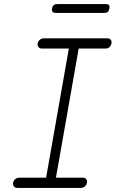

<svg xmlns="http://www.w3.org/2000/svg" viewBox="-20 -917 640 937"><path d="M253 -50H384Q395 -50 400.5 -43Q406 -36 404 -25Q402 -14 394 -7Q386 0 375 0H65Q54 0 48 -7Q42 -14 44 -25Q46 -36 54.5 -43Q63 -50 74 -50H205L316 -680H185Q174 -680 168 -687Q162 -694 164 -705Q166 -716 174.5 -723Q183 -730 194 -730H504Q515 -730 520.5 -723Q526 -716 524 -705Q522 -694 514 -687Q506 -680 495 -680H364ZM252 -854Q241 -854 236.5 -859.5Q232 -865 234 -876Q236 -887 242 -892Q248 -897 259 -897H497Q508 -897 512 -892Q516 -887 514 -876Q512 -865 506.5 -859.5Q501 -854 490 -854Z"/></svg>

Font: Maple Mono NL Thin
Style: Italic
Weight: 250
Italic angle: -10°
Monospace: yes
Designer: subframe7536
Version: Version 7.000